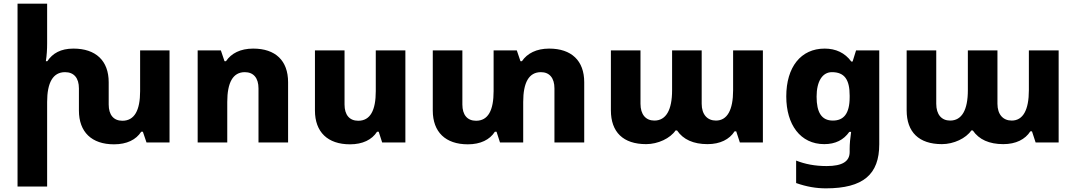

<svg xmlns="http://www.w3.org/2000/svg" viewBox="-20 -780 5891 1051"><path d="M747 -504V-281C747 -176 716 -119 650 -119C602 -119 575 -151 575 -208V-330C575 -448 504 -514 382 -514C312 -514 268 -488 239 -445H231C236 -476 238 -510 238 -542V-760H76V241H238V-222C238 -328 270 -385 336 -385C385 -385 412 -353 412 -296V-175C412 -57 482 10 604 10C674 10 725 -15 753 -59H762L782 0H908V-504Z M1062 0H1224V-222C1224 -328 1255 -385 1320 -385C1368 -385 1395 -353 1395 -296V0H1557V-330C1557 -448 1488 -514 1366 -514C1296 -514 1246 -488 1217 -445H1209L1189 -504H1062Z M2199 -504H2037V-281C2037 -176 2007 -119 1941 -119C1893 -119 1866 -151 1866 -208V-504H1704V-175C1704 -57 1774 10 1896 10C1965 10 2016 -15 2044 -59H2053L2072 0H2199Z M2986 -514C2917 -514 2866 -488 2837 -445H2829L2809 -504H2682V-281C2682 -176 2652 -119 2586 -119C2538 -119 2511 -151 2511 -208V-504H2349V-175C2349 -57 2419 10 2541 10C2610 10 2661 -15 2689 -59H2698L2717 0H2844V-222C2844 -328 2875 -385 2941 -385C2988 -385 3015 -353 3015 -296V0H3178V-330C3178 -448 3108 -514 2986 -514Z M3517 9C3582 9 3649 -23 3678 -66H3686C3720 -16 3776 9 3853 9C3922 9 3973 -17 4001 -61H4010L4030 0H4156V-504H3993V-286C3993 -178 3961 -120 3899 -120C3852 -120 3821 -153 3821 -212V-504H3659V-286C3659 -178 3626 -120 3562 -120C3515 -120 3486 -153 3486 -212V-504H3324V-176C3324 -57 3391 9 3517 9Z M4501 251C4706 251 4793 174 4793 10V-504H4666L4647 -443H4640C4605 -491 4555 -514 4494 -514C4364 -514 4284 -413 4284 -252C4284 -98 4361 9 4492 9C4553 9 4598 -14 4629 -58H4639C4634 -24 4631 7 4631 36V52C4631 103 4592 129 4505 129C4440 129 4386 118 4338 99V222C4395 242 4447 251 4501 251ZM4539 -120C4477 -120 4450 -165 4450 -251C4450 -335 4482 -385 4534 -385C4603 -385 4631 -344 4631 -257V-248C4631 -156 4597 -120 4539 -120Z M5136 9C5201 9 5268 -23 5297 -66H5305C5339 -16 5395 9 5472 9C5541 9 5592 -17 5620 -61H5629L5649 0H5775V-504H5612V-286C5612 -178 5580 -120 5518 -120C5471 -120 5440 -153 5440 -212V-504H5278V-286C5278 -178 5245 -120 5181 -120C5134 -120 5105 -153 5105 -212V-504H4943V-176C4943 -57 5010 9 5136 9Z"/></svg>

Font: Noto Sans Armenian Extra
Style: Regular
Weight: 800
Designer: Monotype Design Team
Foundry: Monotype Imaging Inc.
Version: Version 1.901